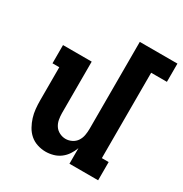

<svg xmlns="http://www.w3.org/2000/svg" viewBox="-172 -865 954 1003"><g transform="rotate(30 305.0 -363.5)"><path d="M243 8Q218 8 193 0Q168 -8 149 -24.5Q130 -41 117.5 -63.5Q105 -86 97.5 -110Q90 -134 87.5 -159.5Q85 -185 85 -210V-410H44V-520H217V-210Q217 -191 220.5 -171.5Q224 -152 234.5 -136Q245 -120 263 -111Q281 -102 300 -102Q319 -102 337 -111Q355 -120 365.5 -136Q376 -152 379.5 -171.5Q383 -191 383 -210V-735H610V-625H515V-110H556V0H383V-94Q375 -72 362 -52.5Q349 -33 330.5 -19Q312 -5 289 1.5Q266 8 243 8Z"/></g></svg>

Font: Iosevka HT Extrabold Extended
Style: Regular
Weight: 800
Width: 7
Monospace: yes
Designer: Belleve Invis
Foundry: Belleve Invis
Version: Version 32.3.0; ttfautohint (v1.8.4)